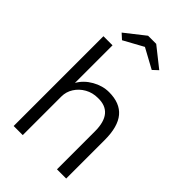

<svg xmlns="http://www.w3.org/2000/svg" viewBox="-271 -1022 1119 1119"><g transform="rotate(45 288.0 -463.0)"><path d="M73 0V-740H148V-430Q174 -476 224 -504.5Q274 -533 327 -533Q417 -533 461.5 -480Q506 -427 506 -317V0H430V-313Q430 -466 305 -463Q261 -463 225.5 -443Q190 -423 169 -390Q148 -357 148 -318V0ZM166 -800 133 -830 255 -926H322L443 -830L411 -800L288 -867Z"/></g></svg>

Font: Lexend Light
Style: Regular
Weight: 300
Designer: Bonnie Shaver-Troup, Thomas Jockin
Foundry: Lexend
Version: Version 1.007; ttfautohint (v1.8.3)